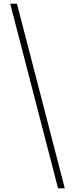

<svg xmlns="http://www.w3.org/2000/svg" viewBox="-20 -819 412 1055"><path d="M73 -799H36L299 216H336Z"/></svg>

Font: Noto Sans Sinhala ExtraCondensed ExtraLight
Style: Regular
Weight: 200
Width: 2
Designer: Jelle Bosma - Monotype Design Team
Foundry: Monotype Imaging Inc.
Version: Version 2.006